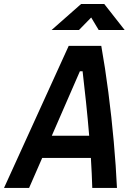

<svg xmlns="http://www.w3.org/2000/svg" viewBox="-48 -918 654 938"><path d="M-28.3 0 287.6 -693.8H446.8Q465.8 -587.4 481.4 -466.8Q497.1 -346.2 507.8 -225.8Q518.6 -105.5 523.4 0H402.8Q401.9 -33.7 400.1 -70.8Q398.4 -107.9 396 -146.5H158.2L94.2 0ZM205.1 -254.9H387.7Q380.9 -337.4 372.3 -418.7Q363.8 -500 355.5 -569.8H342.3ZM204.1 -771.5 348.1 -898.4H461.4L561 -771.5H434.1L397.5 -832.5L337.9 -771.5Z"/></svg>

Font: CaskaydiaCove NFP SemiBold
Style: Italic
Weight: 600
Italic angle: -10°
Designer: Aaron Bell
Foundry: Saja Typeworks
Version: Version 2111.001; VTT 6.35;Nerd Fonts 3.1.1